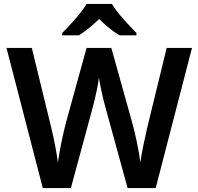

<svg xmlns="http://www.w3.org/2000/svg" viewBox="-20 -958 1011 978"><path d="M550 -938H421C394 -892 335 -828 297 -790V-778H382C417 -800 449 -827 485 -861C520 -827 554 -798 589 -778H675V-790C639 -826 577 -892 550 -938ZM958 -714H829L730 -308C718 -255 701 -179 695 -130C688 -189 668 -283 651 -342L547 -714H421L319 -344C303 -286 283 -193 275 -130C269 -179 254 -256 241 -308L142 -714H13L198 0H341L451 -406C464 -453 481 -532 484 -562C488 -532 505 -452 518 -408L630 0H773Z"/></svg>

Font: Noto Sans Lao SemiBold
Style: Regular
Weight: 600
Designer: Monotype Design Team
Foundry: Monotype Imaging Inc.
Version: Version 2.003